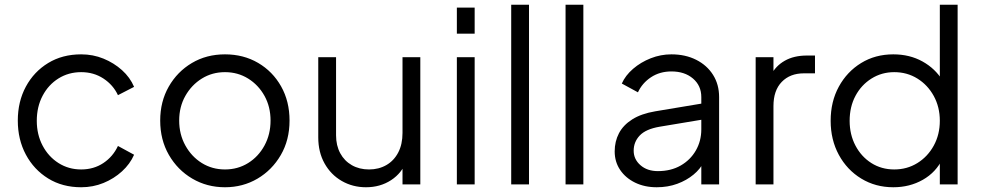

<svg xmlns="http://www.w3.org/2000/svg" viewBox="-20 -777 4132 809"><path d="M55 -269Q55 -349 89 -412Q123 -475 183 -511.5Q243 -548 322 -548Q372 -548 416 -530Q460 -512 494 -481.5Q528 -451 545 -411L477 -376Q457 -419 416 -446Q375 -473 322 -473Q269 -473 226.5 -446.5Q184 -420 159.5 -373.5Q135 -327 135 -268Q135 -210 159.5 -163.5Q184 -117 226.5 -90Q269 -63 322 -63Q375 -63 415.5 -90Q456 -117 477 -162L545 -125Q528 -86 494 -55Q460 -24 416 -6Q372 12 322 12Q243 12 183 -25Q123 -62 89 -125.5Q55 -189 55 -269Z M655 -269Q655 -349 691 -412Q727 -475 788.5 -511.5Q850 -548 928 -548Q1006 -548 1067.5 -512Q1129 -476 1164.5 -413Q1200 -350 1200 -269Q1200 -187 1163 -123.5Q1126 -60 1064.5 -24Q1003 12 928 12Q852 12 790 -24.5Q728 -61 691.5 -124.5Q655 -188 655 -269ZM1120 -269Q1120 -327 1094.5 -373Q1069 -419 1025.5 -446Q982 -473 928 -473Q874 -473 830.5 -446Q787 -419 761 -373Q735 -327 735 -269Q735 -211 761 -164Q787 -117 830.5 -90Q874 -63 928 -63Q982 -63 1025.5 -90Q1069 -117 1094.5 -164Q1120 -211 1120 -269Z M1321 -198V-536H1396V-207Q1396 -164 1413.5 -131.5Q1431 -99 1462.5 -81Q1494 -63 1535 -63Q1576 -63 1608 -81.5Q1640 -100 1658 -134.5Q1676 -169 1676 -217V-536H1751V0H1676V-104L1693 -100Q1674 -48 1628 -18Q1582 12 1522 12Q1466 12 1420 -14.5Q1374 -41 1347.5 -88.5Q1321 -136 1321 -198Z M1905 0V-536H1980V0ZM1905 -745H1980V-635H1905Z M2134 0V-757H2209V0Z M2363 0V-757H2438V0Z M2570 -139Q2570 -181 2588 -215.5Q2606 -250 2644 -274Q2682 -298 2741 -308L2951 -343V-275L2759 -243Q2701 -233 2675.5 -206Q2650 -179 2650 -142Q2650 -106 2678.5 -81Q2707 -56 2752 -56Q2807 -56 2848 -79.5Q2889 -103 2912 -143Q2935 -183 2935 -232V-368Q2935 -416 2900 -446Q2865 -476 2809 -476Q2760 -476 2723 -451.5Q2686 -427 2668 -388L2600 -425Q2615 -459 2647.5 -487Q2680 -515 2722 -531.5Q2764 -548 2809 -548Q2868 -548 2913.5 -525Q2959 -502 2984.5 -461.5Q3010 -421 3010 -368V0H2935V-107L2946 -96Q2932 -66 2902.5 -41.5Q2873 -17 2833.5 -2.5Q2794 12 2747 12Q2696 12 2656 -7.5Q2616 -27 2593 -61Q2570 -95 2570 -139Z M3164 0V-536H3239V-448L3229 -461Q3248 -499 3286.5 -521Q3325 -543 3380 -543H3414V-468H3367Q3309 -468 3274 -432Q3239 -396 3239 -330V0Z M3480 -268Q3480 -349 3514.5 -412Q3549 -475 3608.5 -511.5Q3668 -548 3744 -548Q3813 -548 3867 -518Q3921 -488 3952 -437L3940 -416V-757H4015V0H3940V-120L3952 -109Q3924 -51 3868.5 -19.5Q3813 12 3744 12Q3669 12 3609 -24.5Q3549 -61 3514.5 -124.5Q3480 -188 3480 -268ZM3940 -268Q3940 -326 3914.5 -372.5Q3889 -419 3845.5 -446Q3802 -473 3748 -473Q3695 -473 3652 -446Q3609 -419 3584.5 -373Q3560 -327 3560 -268Q3560 -210 3584.5 -163.5Q3609 -117 3651.5 -90Q3694 -63 3748 -63Q3802 -63 3845.5 -90Q3889 -117 3914.5 -163.5Q3940 -210 3940 -268Z"/></svg>

Font: Kosmopol Plus Jakarta Sans
Style: Regular
Weight: 400
Designer: Gumpita Rahayu
Foundry: Tokotype
Version: Version 2.006